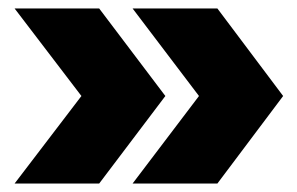

<svg xmlns="http://www.w3.org/2000/svg" viewBox="-20 -474 702 454"><path d="M293.5 -40H494L649.5 -247L494 -454H293.5L450.5 -247ZM14.5 -40H214.5L371 -247L214.5 -454H14.5L172.5 -247Z"/></svg>

Font: Anybody Condensed Black
Style: Regular
Weight: 900
Width: 3
Designer: Tyler Finck
Foundry: Etcetera Type Company
Version: Version 1.113;gftools[0.9.25]